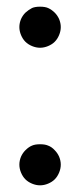

<svg xmlns="http://www.w3.org/2000/svg" viewBox="-20 -774 240 575"><path d="M43 -717Q48 -728 56 -736Q66 -745 76 -750Q85 -754 100 -754Q115 -754 124 -750Q135 -745 144 -736Q152 -728 157 -717Q162 -705 162 -693Q162 -681 157 -669Q152 -657 144 -649Q136 -641 124 -636Q112 -631 100 -631Q88 -631 76 -636Q64 -641 56 -649Q48 -657 43 -669Q38 -681 38 -693Q38 -705 43 -717ZM43 -305Q48 -316 56 -324Q66 -334 76 -338Q85 -342 100 -342Q115 -342 124 -338Q135 -334 144 -324Q152 -316 157 -305Q162 -293 162 -281Q162 -269 157 -257Q152 -245 144 -237Q136 -229 124 -224Q112 -219 100 -219Q88 -219 76 -224Q64 -229 56 -237Q48 -245 43 -257Q38 -269 38 -281Q38 -293 43 -305Z"/></svg>

Font: DSEG14 Classic
Style: Regular
Weight: 400
Designer: Keshikan(Twitter:@keshinomi_88pro)
Version: Version 0.46